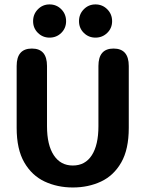

<svg xmlns="http://www.w3.org/2000/svg" viewBox="-20 -839 659 870"><path d="M310 10.5Q240 10.5 182.2 -16.5Q124.5 -43.5 90 -103Q55.5 -162.5 55.5 -259.5V-540Q55.5 -619 124.5 -619Q193 -619 193 -540V-267Q193 -182 223.8 -135.5Q254.5 -89 310 -89Q366 -89 396 -135.5Q426 -182 426 -267V-540Q426 -619 494.5 -619Q563.5 -619 563.5 -540V-259.5Q563.5 -162.5 529.5 -103Q495.5 -43.5 438 -16.5Q380.5 10.5 310 10.5ZM204.5 -668.5Q173.5 -668.5 151.8 -690Q130 -711.5 130 -743Q130 -775 151.8 -797Q173.5 -819 204.5 -819Q236 -819 257.8 -797Q279.5 -775 279.5 -743Q279.5 -711.5 257.8 -690Q236 -668.5 204.5 -668.5ZM412.5 -668.5Q381.5 -668.5 359.8 -690Q338 -711.5 338 -743Q338 -775 359.8 -797Q381.5 -819 412.5 -819Q444 -819 466 -797Q488 -775 488 -743Q488 -711.5 466 -690Q444 -668.5 412.5 -668.5Z"/></svg>

Font: Sono Monospace SemiBold
Style: Regular
Weight: 600
Designer: Tyler Finck
Foundry: Tyler Finck
Version: Version 2.112